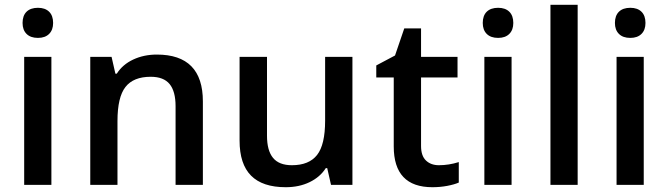

<svg xmlns="http://www.w3.org/2000/svg" viewBox="-20 -780 2818 810"><path d="M196.8 0H82V-540H196.8ZM75.2 -683.1Q75.2 -713.9 92 -730.5Q108.9 -747.1 140.1 -747.1Q170.4 -747.1 187.3 -730.5Q204.1 -713.9 204.1 -683.1Q204.1 -653.8 187.3 -637Q170.4 -620.1 140.1 -620.1Q108.9 -620.1 92 -637Q75.2 -653.8 75.2 -683.1Z M835.9 0H720.7V-332Q720.7 -394.5 695.6 -425.3Q670.4 -456.1 615.7 -456.1Q543 -456.1 509.3 -413.1Q475.6 -370.1 475.6 -269V0H360.8V-540H450.7L466.8 -469.2H472.7Q497.1 -507.8 542 -528.8Q586.9 -549.8 641.6 -549.8Q835.9 -549.8 835.9 -352.1Z M1376.5 0 1360.4 -70.8H1354.5Q1330.6 -33.2 1286.4 -11.7Q1242.2 9.8 1185.5 9.8Q1087.4 9.8 1039.1 -39.1Q990.7 -87.9 990.7 -187V-540H1106.4V-207Q1106.4 -145 1131.8 -114Q1157.2 -83 1211.4 -83Q1283.7 -83 1317.6 -126.2Q1351.6 -169.4 1351.6 -271V-540H1466.8V0Z M1831.5 -83Q1873.5 -83 1915.5 -96.2V-9.8Q1896.5 -1.5 1866.5 4.2Q1836.4 9.8 1804.2 9.8Q1641.1 9.8 1641.1 -162.1V-453.1H1567.4V-503.9L1646.5 -545.9L1685.5 -660.2H1756.3V-540H1910.2V-453.1H1756.3V-164.1Q1756.3 -122.6 1777.1 -102.8Q1797.9 -83 1831.5 -83Z M2138.2 0H2023.4V-540H2138.2ZM2016.6 -683.1Q2016.6 -713.9 2033.4 -730.5Q2050.3 -747.1 2081.5 -747.1Q2111.8 -747.1 2128.7 -730.5Q2145.5 -713.9 2145.5 -683.1Q2145.5 -653.8 2128.7 -637Q2111.8 -620.1 2081.5 -620.1Q2050.3 -620.1 2033.4 -637Q2016.6 -653.8 2016.6 -683.1Z M2417 0H2302.2V-759.8H2417Z M2695.8 0H2581.1V-540H2695.8ZM2574.2 -683.1Q2574.2 -713.9 2591.1 -730.5Q2607.9 -747.1 2639.2 -747.1Q2669.4 -747.1 2686.3 -730.5Q2703.1 -713.9 2703.1 -683.1Q2703.1 -653.8 2686.3 -637Q2669.4 -620.1 2639.2 -620.1Q2607.9 -620.1 2591.1 -637Q2574.2 -653.8 2574.2 -683.1Z"/></svg>

Font: Samim Medium FD
Style: Medium-FD
Weight: 500
Foundry: DejaVu fonts team - Redesigned by Saber Rastikerdar
Version: Version 4.0.5